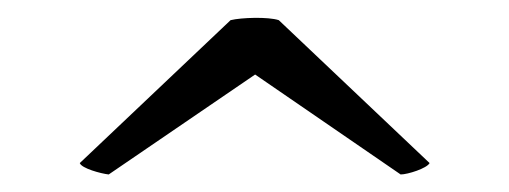

<svg xmlns="http://www.w3.org/2000/svg" viewBox="-20 -458 581 219"><path d="M104 -259 271 -373 437 -259C445 -259 467 -266 470 -272L298 -435C286 -439 255 -438 243 -435L71 -272C73 -266 95 -260 104 -259Z"/></svg>

Font: Arima Koshi Medium
Style: Regular
Weight: 500
Designer: Joana Correia and Natanael Gama
Foundry: NDISCOVER
Version: Version 1.019;PS 001.019;hotconv 1.0.88;makeotf.lib2.5.64775